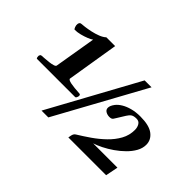

<svg xmlns="http://www.w3.org/2000/svg" viewBox="-107 -1065 1411 1411"><g transform="rotate(45 599.0 -359.0)"><path d="M100.1 -245.1Q93.8 -245.1 92 -255.4Q90.3 -265.6 90.8 -269.5Q91.8 -274.9 95 -280Q98.1 -285.2 105 -285.6Q114.7 -286.6 135.3 -287.8Q155.8 -289.1 178.7 -291.7Q201.7 -294.4 218.3 -299.6Q234.9 -304.7 236.3 -313.5L290.5 -636.7Q278.8 -627.9 253.7 -617.7Q228.5 -607.4 199 -599.9Q169.4 -592.3 144 -592.3Q137.7 -592.3 131.8 -608.6Q126 -625 127.9 -636.7Q128.9 -644.5 133.1 -650.9Q137.2 -657.2 146.5 -657.7Q156.2 -658.2 181.9 -661.4Q207.5 -664.6 239.3 -671.4Q271 -678.2 300.3 -689.7Q329.6 -701.2 347.2 -717.8H438.5L372.6 -314.5Q371.6 -308.6 380.4 -303.7Q389.2 -298.8 406.2 -295.4Q423.3 -292 447 -289.6Q470.7 -287.1 499.5 -285.6Q506.8 -285.2 509 -279.3Q511.2 -273.4 508.8 -262.7Q507.8 -258.3 504.2 -251.7Q500.5 -245.1 494.6 -245.1ZM461.9 0H391.1L770 -692.9H841.8ZM669.9 0 674.3 -23.9Q678.7 -45.4 693.4 -54.2Q739.7 -82.5 789.6 -116.9Q839.4 -151.4 881.8 -192.4Q924.3 -233.4 950.7 -281.2Q977.1 -329.1 977.1 -384.8Q977.1 -411.6 964.8 -431.9Q952.6 -452.1 926.8 -452.1Q899.4 -452.1 885 -443.1Q870.6 -434.1 857.4 -412.4Q844.2 -390.6 820.3 -352.5Q814 -341.3 806.2 -330.3Q798.3 -319.3 775.9 -319.3Q754.9 -319.3 737.8 -329.6Q720.7 -339.8 720.7 -359.9Q720.7 -381.3 741.7 -409.2Q756.8 -429.2 784.4 -446Q812 -462.9 850.3 -473.1Q888.7 -483.4 936 -483.4Q1027.8 -483.4 1070.6 -450.4Q1113.3 -417.5 1113.3 -366.7Q1113.3 -330.6 1093.8 -295.4Q1074.2 -260.3 1042.2 -228.8Q1010.3 -197.3 972.4 -171.1Q934.6 -145 897 -126.2Q859.4 -107.4 829.6 -98.1H1082L1062.5 0Z"/></g></svg>

Font: Gelasio
Style: Italic
Weight: 400
Italic angle: -8.5°
Designer: Eben Sorkin
Foundry: Eben Sorkin
Version: Version 1.008